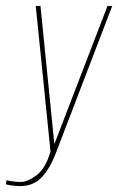

<svg xmlns="http://www.w3.org/2000/svg" viewBox="-45 -611 400 650"><path d="M23 19Q8 19 -7.5 16.5Q-23 14 -25 13L-23 -1Q-21 0 -6.5 2.5Q8 5 25 5Q48 5 78.5 -17.5Q109 -40 126 -98L76 -591H92L139 -123L319 -591H335L145 -95Q124 -40 96 -10.5Q68 19 23 19Z"/></svg>

Font: Alumni Sans Pinstripe
Style: Italic
Weight: 400
Italic angle: -8°
Designer: Robert E. Leuschke
Foundry: Robert E. Leuschke
Version: Version 1.010; ttfautohint (v1.8.4.7-5d5b)